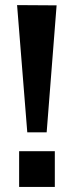

<svg xmlns="http://www.w3.org/2000/svg" viewBox="-20 -733 291 753"><path d="M47 -713 202 -712 163 -214H87ZM195 -140V0H55V-140Z"/></svg>

Font: Muli
Style: Bold
Weight: 700
Designer: Vernon Adams
Foundry: Vernon Adams
Version: Version 2.001